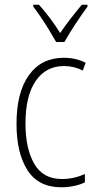

<svg xmlns="http://www.w3.org/2000/svg" viewBox="-20 -835 406 814"><path d="M240 -41Q143 -41 96.5 -113.5Q50 -186 50 -310Q50 -444 103 -517Q156 -590 250 -590Q302 -590 343 -569L331 -536Q294 -555 251 -555Q175 -555 131.5 -492Q88 -429 88 -311Q88 -206 125 -141Q162 -76 243 -76Q292 -76 340 -97V-62Q320 -52 293.5 -46.5Q267 -41 240 -41ZM218 -657Q205 -680 188 -708Q171 -736 153 -762.5Q135 -789 121 -807V-815H145Q167 -791 191.5 -758.5Q216 -726 235 -695Q257 -727 279 -755.5Q301 -784 327 -815H351V-807Q328 -776 300 -733.5Q272 -691 253 -657Z"/></svg>

Font: Noto Sans Tamil UI Condensed ExtraLight
Style: Regular
Weight: 200
Width: 3
Designer: Jelle Bosma - Monotype Design Team
Foundry: Monotype Imaging Inc.
Version: Version 2.004; ttfautohint (v1.8.4.7-5d5b)